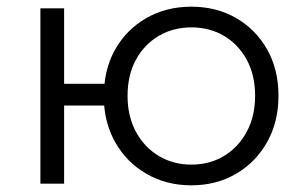

<svg xmlns="http://www.w3.org/2000/svg" viewBox="-20 -550 905 575"><path d="M553 -57Q608 -57 651 -83Q694 -109 719 -155.5Q744 -202 744 -263Q744 -325 719 -371Q694 -417 651 -442.5Q608 -468 553 -468Q499 -468 455.5 -442.5Q412 -417 387 -371Q362 -325 362 -263Q362 -202 387 -155.5Q412 -109 455.5 -83Q499 -57 553 -57ZM325 -124Q297 -174 292 -234H172V0H101V-525H172V-299H293Q299 -356 325 -402Q359 -462 418.5 -496Q478 -530 553 -530Q628 -530 687 -496Q746 -462 780 -402Q814 -342 814 -263Q814 -185 780 -124.5Q746 -64 687 -29.5Q628 5 553 5Q478 5 418.5 -29.5Q359 -64 325 -124Z"/></svg>

Font: Modern
Style: Small
Weight: 400
Designer: Julieta Ulanovsky
Foundry: Julieta Ulanovsky
Version: Version 8.000